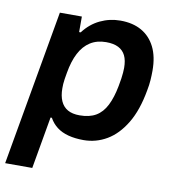

<svg xmlns="http://www.w3.org/2000/svg" viewBox="-92 -608 765 851"><g transform="rotate(10 290.0 -182.5)"><path d="M-12 173 111 -526H210V-456H217Q248 -497 291 -517.5Q334 -538 382 -538Q438 -538 477.5 -515.5Q517 -493 538.5 -450Q560 -407 560 -344Q560 -324 558.5 -301.5Q557 -279 552 -254Q536 -163 500.5 -104Q465 -45 416.5 -16.5Q368 12 312 12Q274 12 243.5 4Q213 -4 191.5 -20.5Q170 -37 157 -61H151L110 173ZM276 -93Q320 -93 349 -110Q378 -127 396 -162.5Q414 -198 424 -251Q428 -271 430 -286Q432 -301 433 -312.5Q434 -324 434 -334Q434 -368 423.5 -389.5Q413 -411 391.5 -422Q370 -433 336 -433Q295 -433 265 -414Q235 -395 216 -358.5Q197 -322 188 -269Q185 -252 183 -239.5Q181 -227 180.5 -217Q180 -207 180 -198Q180 -164 190.5 -140.5Q201 -117 222 -105Q243 -93 276 -93Z"/></g></svg>

Font: Archivo SemiBold SemiBold
Style: Italic
Weight: 600
Italic angle: -10°
Version: Version 2.001